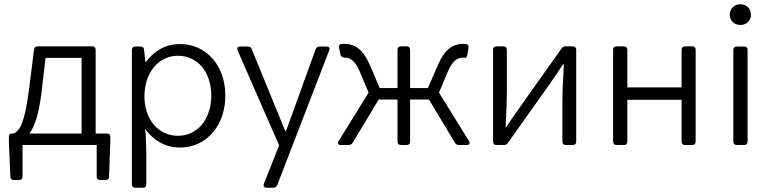

<svg xmlns="http://www.w3.org/2000/svg" viewBox="-20 -676 3594 895"><path d="M425.8 -53.7V-444.3C425.8 -454.1 419.9 -460 410.2 -460H155.3C145.5 -460 139.6 -454.1 138.7 -445.3L114.3 -252C93.8 -99.6 72.3 -67.4 43.9 -53.7H33.2C26.4 -53.7 21.5 -47.9 21.5 -38.1V-12.7L28.3 147.5C28.3 158.2 35.2 163.1 44.9 163.1H69.3C79.1 163.1 85 157.2 85 147.5V0H430.7V147.5C430.7 157.2 436.5 163.1 446.3 163.1H471.7C481.4 163.1 488.3 158.2 488.3 147.5L494.1 -12.7V-38.1C494.1 -47.9 488.3 -53.7 478.5 -53.7ZM172.9 -240.2 192.4 -406.2H360.4V-53.7H117.2C140.6 -85 160.2 -140.6 172.9 -240.2Z M819.3 -470.7C748 -470.7 695.3 -435.5 658.2 -384.8L651.4 -444.3C650.4 -454.1 644.5 -459 634.8 -459H610.4C600.6 -459 594.7 -453.1 594.7 -443.4V183.6C594.7 193.4 600.6 199.2 610.4 199.2H646.5C656.2 199.2 662.1 193.4 662.1 183.6V38.1L659.2 -52.7L655.3 -76.2C693.4 -24.4 747.1 11.7 819.3 11.7C938.5 11.7 1030.3 -85.9 1030.3 -230.5C1030.3 -374 938.5 -470.7 819.3 -470.7ZM809.6 -43C718.8 -43 653.3 -119.1 653.3 -226.6C653.3 -337.9 718.8 -416 809.6 -416C901.4 -416 964.8 -339.8 964.8 -230.5C964.8 -121.1 901.4 -43 809.6 -43Z M1222.7 199.2H1253.9C1262.7 199.2 1269.5 194.3 1272.5 186.5L1514.6 -441.4C1518.6 -453.1 1513.7 -459 1502 -459H1469.7C1460.9 -459 1454.1 -454.1 1451.2 -446.3L1313.5 -65.4H1309.6L1153.3 -447.3C1150.4 -455.1 1144.5 -459 1135.7 -459H1099.6C1087.9 -459 1083 -452.1 1087.9 -440.4L1281.2 2L1210 180.7C1206.1 191.4 1210.9 199.2 1222.7 199.2Z M2026.4 -244.1 2067.4 -341.8C2091.8 -397.5 2114.3 -407.2 2139.6 -407.2C2143.6 -407.2 2145.5 -407.2 2147.5 -406.2C2152.3 -405.3 2156.2 -410.2 2158.2 -419.9L2164.1 -452.1C2166 -460.9 2162.1 -469.7 2152.3 -470.7C2149.4 -471.7 2145.5 -471.7 2141.6 -471.7C2093.8 -471.7 2054.7 -450.2 2021.5 -373L1974.6 -265.6H1891.6V-444.3C1891.6 -454.1 1885.7 -460 1876 -460H1848.6C1838.9 -460 1833 -454.1 1833 -444.3V-265.6H1750L1704.1 -373C1669.9 -450.2 1631.8 -471.7 1583 -471.7C1579.1 -471.7 1574.2 -471.7 1570.3 -470.7C1561.5 -468.8 1558.6 -461.9 1560.5 -452.1L1567.4 -419.9C1569.3 -410.2 1585 -407.2 1585 -407.2C1611.3 -407.2 1632.8 -397.5 1657.2 -341.8L1698.2 -244.1L1558.6 -18.6C1551.8 -7.8 1556.6 0 1569.3 0H1605.5C1613.3 0 1620.1 -3.9 1624 -10.7L1745.1 -211.9H1833V-15.6C1833 -5.9 1838.9 0 1848.6 0H1876C1885.7 0 1891.6 -5.9 1891.6 -15.6V-211.9H1979.5L2100.6 -10.7C2104.5 -3.9 2111.3 0 2119.1 0H2155.3C2168 0 2172.9 -7.8 2166 -18.6Z M2278.3 -444.3V-15.6C2278.3 -5.9 2284.2 0 2293.9 0H2329.1C2336.9 0 2342.8 -2.9 2347.7 -9.8L2538.1 -278.3C2557.6 -305.7 2585.9 -347.7 2604.5 -376H2608.4C2605.5 -315.4 2601.6 -254.9 2601.6 -205.1V-15.6C2601.6 -5.9 2607.4 0 2617.2 0H2650.4C2660.2 0 2666 -5.9 2666 -15.6V-444.3C2666 -454.1 2660.2 -460 2650.4 -460H2616.2C2608.4 -460 2602.5 -457 2597.7 -450.2L2407.2 -181.6C2387.7 -155.3 2359.4 -112.3 2339.8 -84H2336.9C2339.8 -143.6 2342.8 -205.1 2342.8 -254.9V-444.3C2342.8 -454.1 2336.9 -460 2327.1 -460H2293.9C2284.2 -460 2278.3 -454.1 2278.3 -444.3Z M2837.9 -444.3V-15.6C2837.9 -5.9 2843.8 0 2853.5 0H2888.7C2898.4 0 2904.3 -5.9 2904.3 -15.6V-210.9H3157.2V-15.6C3157.2 -5.9 3163.1 0 3172.9 0H3207C3216.8 0 3222.7 -5.9 3222.7 -15.6V-444.3C3222.7 -454.1 3216.8 -460 3207 -460H3172.9C3163.1 -460 3157.2 -454.1 3157.2 -444.3V-268.6H2904.3V-444.3C2904.3 -454.1 2898.4 -460 2888.7 -460H2853.5C2843.8 -460 2837.9 -454.1 2837.9 -444.3Z M3431.6 -559.6C3460 -559.6 3480.5 -580.1 3480.5 -607.4C3480.5 -635.7 3460 -656.2 3431.6 -656.2C3402.3 -656.2 3381.8 -635.7 3381.8 -607.4C3381.8 -580.1 3402.3 -559.6 3431.6 -559.6ZM3398.4 -443.4V-15.6C3398.4 -5.9 3404.3 0 3414.1 0H3449.2C3459 0 3464.8 -5.9 3464.8 -15.6V-443.4C3464.8 -453.1 3459 -459 3449.2 -459H3414.1C3404.3 -459 3398.4 -453.1 3398.4 -443.4Z"/></svg>

Font: Ed Sans Neue Light
Style: Regular
Weight: 300
Designer: Stephen Hutchings
Version: Version 1.004;PS 001.004;hotconv 1.0.88;makeotf.lib2.5.64775